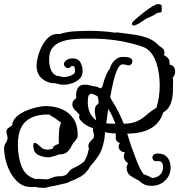

<svg xmlns="http://www.w3.org/2000/svg" viewBox="-27 -791 875 934"><path d="M186 123Q164 123 142 118Q138 118 133.5 118.5Q129 119 125 119Q91 119 66.5 100Q42 81 25.5 51.5Q9 22 1 -10Q-7 -42 -7 -67Q-7 -84 0.5 -94.5Q8 -105 10 -118Q9 -130 6.5 -138Q4 -146 4 -152Q4 -159 10 -165Q16 -171 32 -181Q34 -205 52.5 -222.5Q71 -240 98 -251.5Q125 -263 151.5 -269Q178 -275 195 -275Q238 -275 273.5 -260Q309 -245 330 -214Q351 -183 351 -134Q351 -119 339.5 -107Q328 -95 321 -81Q312 -62 299 -51Q286 -40 263 -40H261Q251 -36 240 -32.5Q229 -29 219 -27Q215 -25 211 -26H207Q185 -26 162 -36Q139 -46 136 -72Q135 -75 135 -78Q135 -81 135 -83Q135 -96 142 -96Q148 -96 156.5 -89Q165 -82 172.5 -75Q180 -68 182 -67Q187 -66 193.5 -64.5Q200 -63 207 -63Q212 -63 230 -68Q230 -80 248 -87L253 -89L259 -92V-95Q259 -103 259 -120Q259 -137 260.5 -154Q262 -171 264 -177L270 -194Q260 -201 248.5 -210.5Q237 -220 226 -224Q219 -227 216 -233Q213 -233 210.5 -233.5Q208 -234 205 -234Q135 -234 97.5 -199.5Q60 -165 60 -88Q60 -27 78.5 19.5Q97 66 146 80Q150 80 152.5 79.5Q155 79 157 79Q167 79 174 80Q181 81 191 81H207Q218 76 232.5 71Q247 66 266 66H277Q281 64 284.5 63Q288 62 292 61Q298 57 300 54L304 49Q308 44 314 37.5Q320 31 330 27Q361 13 383 -6Q389 -17 394 -27.5Q399 -38 401 -51Q402 -54 403 -59Q404 -64 406 -68Q405 -70 404 -73Q403 -76 403 -79Q403 -92 410 -100Q417 -108 421 -112L428 -119Q429 -123 429.5 -125.5Q430 -128 430 -131Q430 -141 427 -148Q424 -155 426 -167Q407 -173 391 -183Q375 -193 363 -208Q358 -213 358 -222Q358 -225 358.5 -227.5Q359 -230 360 -233L358 -235Q348 -246 336.5 -257Q325 -268 325 -284Q325 -303 344 -313Q344 -317 343.5 -320Q343 -323 343 -327Q343 -347 351.5 -363Q360 -379 385 -379Q395 -379 405 -377Q415 -375 425 -372Q442 -372 461 -361Q462 -362 466 -364L470 -367Q471 -373 477 -392Q483 -411 491 -430Q499 -449 505 -452L514 -475Q520 -488 535 -501Q550 -514 569 -514Q579 -514 587 -513.5Q595 -513 604 -510Q617 -506 617 -493Q617 -484 610 -477.5Q603 -471 592 -474Q581 -478 569 -478Q556 -478 545 -455.5Q534 -433 525 -396Q516 -359 509 -317L511 -314Q513 -312 513.5 -310Q514 -308 515 -306Q533 -279 548.5 -248Q564 -217 575 -189Q617 -190 641.5 -202Q666 -214 686 -232Q706 -250 734 -267Q742 -292 746 -320Q750 -348 750 -377Q750 -400 746.5 -428Q743 -456 734 -484Q725 -512 708.5 -533.5Q692 -555 666 -564Q606 -584 545.5 -593.5Q485 -603 421 -603H383Q355 -603 325 -600Q295 -597 269.5 -587.5Q244 -578 228 -558Q212 -538 212 -503Q212 -472 220.5 -451.5Q229 -431 249 -422Q255 -422 260.5 -421Q266 -420 271 -418L274 -417Q276 -417 278.5 -416.5Q281 -416 284 -416Q292 -416 304.5 -419Q317 -422 327.5 -428.5Q338 -435 338 -445Q338 -451 336.5 -460.5Q335 -470 326 -470Q323 -470 321 -469Q319 -468 318 -468Q313 -460 303 -460Q296 -460 290 -466Q284 -472 284 -479Q284 -485 288 -490Q297 -502 308 -504.5Q319 -507 326 -507Q353 -507 364 -487.5Q375 -468 375 -445Q375 -422 360 -407.5Q345 -393 324 -386Q303 -379 284 -379Q272 -379 261.5 -381Q251 -383 242 -386H239Q204 -386 177.5 -408.5Q151 -431 151 -471Q151 -489 157.5 -515Q164 -541 177 -566.5Q190 -592 209 -609Q228 -626 253 -626Q259 -626 262 -625Q299 -637 341.5 -639Q384 -641 421 -641Q438 -641 468.5 -639Q499 -637 535 -632Q541 -634 546 -633Q581 -628 618 -623.5Q655 -619 689 -607Q723 -595 748 -567Q759 -561 766 -554Q773 -547 773 -533Q773 -530 772 -527.5Q771 -525 770 -523L772 -522Q783 -516 790.5 -508Q798 -500 798 -486Q798 -485 798 -482Q798 -479 797 -477Q808 -476 816.5 -468Q825 -460 825 -441Q825 -432 821.5 -425.5Q818 -419 813 -413Q815 -407 815 -401Q815 -375 814 -344Q813 -313 803 -286Q793 -259 767 -244Q736 -142 592 -141L595 -131Q599 -119 603.5 -104Q608 -89 614 -72Q615 -71 615 -70Q615 -69 616 -67Q627 -36 639.5 -4.5Q652 27 665 47L671 56Q682 60 692.5 64.5Q703 69 709 73L712 75Q737 74 751.5 59.5Q766 45 766 24Q766 4 758.5 -2.5Q751 -9 735 -7Q725 -6 719.5 -12Q714 -18 714 -25Q714 -31 718.5 -36.5Q723 -42 731 -43Q734 -44 737 -44Q740 -44 743 -44Q772 -44 787.5 -25Q803 -6 803 24Q803 62 776 87.5Q749 113 709 113Q688 113 673.5 105.5Q659 98 648 87Q626 77 607.5 64Q589 51 589 25Q589 19 591 14Q593 9 596 4Q575 -13 575 -29Q575 -36 580 -51H579Q567 -51 558.5 -59Q550 -67 550 -77Q550 -86 556 -95Q537 -103 536.5 -115.5Q536 -128 536 -142Q510 -142 484 -148Q483 -132 481.5 -119.5Q480 -107 478 -102Q471 -63 453 -35Q435 -7 412 18Q403 35 390.5 48Q378 61 364 69Q343 81 313 92Q300 100 281 103Q264 107 247 111Q230 115 214 117Q208 119 201 121Q194 123 186 123ZM440 -206Q440 -216 437 -228.5Q434 -241 434 -254Q434 -264 438 -272.5Q442 -281 452 -287Q453 -297 451.5 -305.5Q450 -314 448 -322Q441 -326 434 -329.5Q427 -333 419 -335Q409 -335 404.5 -326.5Q400 -318 400 -294Q400 -263 411 -241.5Q422 -220 440 -206ZM535 -189Q528 -207 519.5 -225Q511 -243 500 -261Q497 -243 494.5 -225.5Q492 -208 490 -191Q501 -190 512.5 -189.5Q524 -189 535 -189ZM631 -668Q628 -667 624 -667Q615 -667 615 -675Q615 -681 622 -688Q629 -695 645 -708.5Q661 -722 680 -736.5Q699 -751 716 -761Q733 -771 742 -771Q759 -771 759.5 -761.5Q760 -752 760 -740Q760 -730 751.5 -730Q743 -730 734 -726Q724 -718 711.5 -712.5Q699 -707 686 -701Q672 -693 661 -684.5Q650 -676 631 -668Z"/></svg>

Font: Are You Serious
Style: Regular
Weight: 400
Designer: Robert E. Leuschke
Foundry: Robert E. Leuschke
Version: Version 1.100